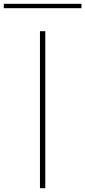

<svg xmlns="http://www.w3.org/2000/svg" viewBox="-94 -989 448 1009"><path d="M-74 -969H334V-946H-74ZM116 -825H144V0H116Z"/></svg>

Font: Spartan MB
Style: Regular
Weight: 250
Designer: Matt Bailey
Foundry: Matt Bailey
Version: Version 1.000